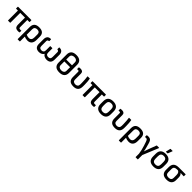

<svg xmlns="http://www.w3.org/2000/svg" viewBox="665 -3028 5541 5541"><g transform="rotate(45 3435.5 -257.5)"><path d="M522 12Q450 12 418.5 -20.5Q387 -53 387 -131V-408H193V-11Q193 0 183 0H109Q98 0 98 -11V-408H29Q18 -408 18 -419V-479Q18 -489 29 -489H561Q572 -489 572 -479V-419Q572 -408 561 -408H482V-125Q482 -90 493 -78Q504 -66 526 -66Q537 -66 549 -66.5Q561 -67 571 -68Q581 -70 581 -59V-4Q581 5 572 7Q561 10 547 11Q533 12 522 12Z M686 185Q676 185 676 174V-316Q676 -406 725.5 -453.5Q775 -501 878 -501Q982 -501 1030.5 -455.5Q1079 -410 1079 -320V-189Q1079 -92 1033.5 -40Q988 12 901 12Q869 12 832.5 4Q796 -4 771 -17V174Q771 185 760 185ZM771 -313V-95Q796 -83 825 -76.5Q854 -70 877 -70Q984 -70 984 -200V-318Q984 -419 878 -419Q827 -419 799 -393.5Q771 -368 771 -313Z M1374 12Q1291 12 1248.5 -29.5Q1206 -71 1206 -158V-353Q1206 -417 1240 -459Q1274 -501 1352 -501Q1363 -501 1363 -491V-430Q1363 -420 1353 -419Q1318 -414 1309 -397.5Q1300 -381 1300 -362V-173Q1300 -118 1322.5 -96.5Q1345 -75 1391 -75Q1433 -75 1457.5 -97.5Q1482 -120 1482 -170V-334Q1482 -344 1493 -344H1562Q1573 -344 1573 -334V-170Q1573 -120 1597.5 -97.5Q1622 -75 1664 -75Q1710 -75 1732 -96.5Q1754 -118 1754 -173V-362Q1754 -381 1745.5 -397.5Q1737 -414 1702 -419Q1692 -420 1692 -430V-491Q1692 -501 1703 -501Q1781 -501 1815 -459Q1849 -417 1849 -353V-158Q1849 -71 1806.5 -29.5Q1764 12 1683 12Q1632 12 1588.5 -10.5Q1545 -33 1528 -70H1527Q1511 -38 1470.5 -13Q1430 12 1374 12Z M2202 -695Q2309 -695 2361.5 -646Q2414 -597 2414 -509V-174Q2414 -86 2361.5 -37Q2309 12 2202 12Q2094 12 2042 -37Q1990 -86 1990 -174V-509Q1990 -597 2042 -646Q2094 -695 2202 -695ZM2202 -612Q2146 -612 2115 -586.5Q2084 -561 2084 -510V-394H2319V-511Q2319 -561 2288 -586.5Q2257 -612 2202 -612ZM2202 -71Q2257 -71 2288 -96.5Q2319 -122 2319 -173V-317H2084V-173Q2084 -122 2115 -96.5Q2146 -71 2202 -71Z M2777 12Q2671 12 2624 -36Q2577 -84 2577 -172V-374Q2577 -404 2569.5 -412.5Q2562 -421 2542 -421Q2535 -421 2527 -420Q2519 -419 2512 -419Q2500 -419 2500 -429V-486Q2500 -495 2511 -497Q2525 -499 2541.5 -500Q2558 -501 2570 -501Q2618 -501 2645 -477Q2672 -453 2672 -404V-164Q2672 -118 2700 -94.5Q2728 -71 2777 -71Q2823 -71 2851 -96.5Q2879 -122 2879 -174V-238Q2879 -313 2873 -373.5Q2867 -434 2861 -478Q2859 -489 2871 -489H2945Q2955 -489 2956 -480Q2963 -440 2968.5 -384Q2974 -328 2974 -260V-183Q2974 -87 2926 -37.5Q2878 12 2777 12Z M3564 12Q3492 12 3460.5 -20.5Q3429 -53 3429 -131V-408H3235V-11Q3235 0 3225 0H3151Q3140 0 3140 -11V-408H3071Q3060 -408 3060 -419V-479Q3060 -489 3071 -489H3603Q3614 -489 3614 -479V-419Q3614 -408 3603 -408H3524V-125Q3524 -90 3535 -78Q3546 -66 3568 -66Q3579 -66 3591 -66.5Q3603 -67 3613 -68Q3623 -70 3623 -59V-4Q3623 5 3614 7Q3603 10 3589 11Q3575 12 3564 12Z M3900 12Q3797 12 3743.5 -37.5Q3690 -87 3690 -188V-301Q3690 -402 3743.5 -451.5Q3797 -501 3900 -501Q4002 -501 4056.5 -451.5Q4111 -402 4111 -301V-188Q4111 -87 4057.5 -37.5Q4004 12 3900 12ZM3900 -71Q3961 -71 3988.5 -102Q4016 -133 4016 -197V-293Q4016 -356 3988.5 -387Q3961 -418 3900 -418Q3839 -418 3812 -387Q3785 -356 3785 -293V-197Q3785 -133 3812 -102Q3839 -71 3900 -71Z M4468 12Q4362 12 4315 -36Q4268 -84 4268 -172V-374Q4268 -404 4260.5 -412.5Q4253 -421 4233 -421Q4226 -421 4218 -420Q4210 -419 4203 -419Q4191 -419 4191 -429V-486Q4191 -495 4202 -497Q4216 -499 4232.5 -500Q4249 -501 4261 -501Q4309 -501 4336 -477Q4363 -453 4363 -404V-164Q4363 -118 4391 -94.5Q4419 -71 4468 -71Q4514 -71 4542 -96.5Q4570 -122 4570 -174V-238Q4570 -313 4564 -373.5Q4558 -434 4552 -478Q4550 -489 4562 -489H4636Q4646 -489 4647 -480Q4654 -440 4659.5 -384Q4665 -328 4665 -260V-183Q4665 -87 4617 -37.5Q4569 12 4468 12Z M4815 185Q4805 185 4805 174V-316Q4805 -406 4854.5 -453.5Q4904 -501 5007 -501Q5111 -501 5159.5 -455.5Q5208 -410 5208 -320V-189Q5208 -92 5162.5 -40Q5117 12 5030 12Q4998 12 4961.5 4Q4925 -4 4900 -17V174Q4900 185 4889 185ZM4900 -313V-95Q4925 -83 4954 -76.5Q4983 -70 5006 -70Q5113 -70 5113 -200V-318Q5113 -419 5007 -419Q4956 -419 4928 -393.5Q4900 -368 4900 -313Z M5501 185Q5490 185 5490 174V43Q5484 -13 5467.5 -82Q5451 -151 5429.5 -220.5Q5408 -290 5387 -347Q5368 -397 5353 -410Q5338 -423 5315 -423Q5298 -423 5281 -421Q5270 -419 5270 -430V-485Q5270 -495 5278 -496Q5289 -498 5302 -499.5Q5315 -501 5328 -501Q5368 -501 5396.5 -490Q5425 -479 5445.5 -446.5Q5466 -414 5482 -352Q5489 -326 5496 -300.5Q5503 -275 5510 -250Q5520 -215 5528 -178.5Q5536 -142 5542 -107H5544Q5556 -143 5569 -181Q5582 -219 5597 -259L5681 -481Q5684 -489 5693 -489H5774Q5788 -489 5782 -477L5585 3V174Q5585 185 5575 185Z M6043 12Q5940 12 5886.5 -37.5Q5833 -87 5833 -188V-301Q5833 -402 5886.5 -451.5Q5940 -501 6043 -501Q6145 -501 6199.5 -451.5Q6254 -402 6254 -301V-188Q6254 -87 6200.5 -37.5Q6147 12 6043 12ZM6043 -71Q6104 -71 6131.5 -102Q6159 -133 6159 -197V-293Q6159 -356 6131.5 -387Q6104 -418 6043 -418Q5982 -418 5955 -387Q5928 -356 5928 -293V-197Q5928 -133 5955 -102Q5982 -71 6043 -71ZM6006 -546Q5996 -546 5998 -556L6030 -691Q6031 -700 6041 -700H6116Q6127 -700 6123 -688L6072 -554Q6069 -546 6060 -546Z M6578 12Q6472 12 6421.5 -37.5Q6371 -87 6371 -174V-294Q6371 -388 6422.5 -438.5Q6474 -489 6587 -489H6856Q6867 -489 6867 -479V-419Q6867 -408 6856 -408L6733 -414V-412Q6757 -391 6772 -360Q6787 -329 6787 -277V-174Q6787 -87 6736 -37.5Q6685 12 6578 12ZM6578 -71Q6692 -71 6692 -173V-285Q6692 -343 6673 -372Q6654 -401 6628 -412H6586Q6531 -412 6498.5 -389.5Q6466 -367 6466 -303V-173Q6466 -122 6495 -96.5Q6524 -71 6578 -71Z"/></g></svg>

Font: Sofia Sans Medium
Style: Regular
Weight: 500
Designer: Botio Nikoltchev, Ani Petrova
Foundry: lettersoup
Version: Version 4.101; ttfautohint (v1.8.4.7-5d5b)